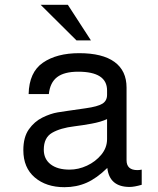

<svg xmlns="http://www.w3.org/2000/svg" viewBox="-20 -760 658 798"><path d="M569 -55V8Q538 17 519 17Q435 17 426 -62Q382 -19 340 -0.5Q298 18 248 18Q172 18 124.5 -22.5Q77 -63 77 -136Q77 -190 100 -222.5Q123 -255 156.5 -271.5Q190 -288 220 -293Q234 -295 263 -299.5Q292 -304 336 -310Q386 -317 405.5 -329Q425 -341 425 -366V-384Q425 -462 305 -462Q247 -462 217.5 -439.5Q188 -417 183 -369H99Q101 -460 158.5 -499.5Q216 -539 309 -539Q406 -539 456 -502.5Q506 -466 506 -396V-94Q506 -53 551 -53Q559 -53 569 -55ZM425 -182V-265Q399 -253 360.5 -246Q322 -239 289 -235Q231 -228 196.5 -208Q162 -188 162 -138Q162 -99 190.5 -77Q219 -55 269 -55Q306 -55 341.5 -71.5Q377 -88 401 -117Q425 -146 425 -182ZM358 -592H298L149 -740H262Z"/></svg>

Font: Fragment Mono
Style: Regular
Weight: 400
Monospace: yes
Designer: Wei Huang based on Nimbus Sans by URW Studio, based on Helvetica by Max Miedinger.
Foundry: Wei Huang
Version: Version 1.021; ttfautohint (v1.8.4.7-5d5b)